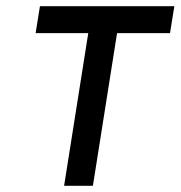

<svg xmlns="http://www.w3.org/2000/svg" viewBox="-20 -600 583 620"><path d="M95 -493H265L187 0H280L358 -493H529L543 -580H109Z"/></svg>

Font: Charger Pro
Style: ExBdObl
Weight: 400
Designer: Jasper
Foundry: Cannot Into Space Fonts
Version: Version 1.09